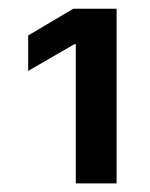

<svg xmlns="http://www.w3.org/2000/svg" viewBox="-20 -854 343 439"><path d="M246.6 -834V-434.6H153.3V-752.9H149.9L44.4 -691.9V-772.9L147.5 -834Z"/></svg>

Font: Inter 18pt Medium
Style: Regular
Weight: 500
Designer: Rasmus Andersson
Foundry: rsms
Version: Version 4.001;git-66647c0bb